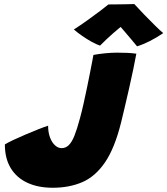

<svg xmlns="http://www.w3.org/2000/svg" viewBox="-20 -898 809 928"><path d="M235 9.5Q164.5 9.5 112.5 -14.5Q60.5 -38.5 32 -85.2Q3.5 -132 3.5 -200Q16.5 -208 43.2 -220.8Q70 -233.5 102.2 -247.2Q134.5 -261 164.2 -272.8Q194 -284.5 212.5 -290.5Q212.5 -258 221.8 -233.5Q231 -209 246 -195.5Q261 -182 277.5 -182Q297.5 -182 312.2 -196.2Q327 -210.5 339.8 -242.2Q352.5 -274 366.5 -326.5Q375 -357.5 383.8 -396.5Q392.5 -435.5 400.8 -475.5Q409 -515.5 415.8 -550Q422.5 -584.5 426.8 -606.8Q431 -629 431.5 -632.5Q457.5 -637.5 488.5 -640.5Q519.5 -643.5 545.5 -643.5Q573.5 -643.5 595.2 -642.5Q617 -641.5 639 -638.5Q633 -605.5 623.8 -561.5Q614.5 -517.5 604 -470.8Q593.5 -424 583.2 -381Q573 -338 565.5 -307Q534.5 -182 487.5 -113.2Q440.5 -44.5 377.5 -17.5Q314.5 9.5 235 9.5ZM629 -878.5Q648 -857.5 676 -828.5Q704 -799.5 730 -774Q756 -748.5 769 -738Q738 -716.5 703.5 -699.2Q669 -682 642.5 -674Q629 -690.5 615.2 -706.8Q601.5 -723 589.2 -737.5Q577 -752 568.2 -762Q559.5 -772 556.5 -775.5H573Q567 -771 555 -761.2Q543 -751.5 527.5 -737.8Q512 -724 495.2 -708.5Q478.5 -693 463.5 -677.5Q446.5 -683 423 -696Q399.5 -709 376.5 -725Q353.5 -741 337 -755.5Q367.5 -775 402.5 -800Q437.5 -825 465.8 -846.5Q494 -868 504 -876.5Q514.5 -876.5 539.5 -876.8Q564.5 -877 590.5 -877.5Q616.5 -878 629 -878.5Z"/></svg>

Font: Grandstander Thin Black
Style: Italic
Weight: 900
Italic angle: -15°
Version: Version 1.200